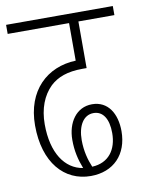

<svg xmlns="http://www.w3.org/2000/svg" viewBox="-74 -676 560 730"><g transform="rotate(-10 206.0 -311.0)"><path d="M218 0C306 0 362 -58 362 -148C362 -215 331 -268 269 -268C208 -268 172 -214 172 -147C172 -105 180 -71 194 -35C125 -46 79 -113 79 -224C79 -284 98 -333 132 -366C160 -392 198 -407 257 -407H273V-587H412V-622H0V-587H237V-442C126 -438 42 -361 42 -226C42 -82 116 0 218 0ZM207 -140C207 -196 230 -234 269 -234C305 -234 326 -202 326 -147C326 -83 293 -37 229 -34C217 -62 207 -98 207 -140Z"/></g></svg>

Font: Noto Sans Devanagari UI ExtraCondensed ExtraLight
Style: Regular
Weight: 200
Width: 2
Designer: Jelle Bosma - Monotype Design Team
Foundry: Monotype Imaging Inc.
Version: Version 2.004